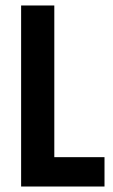

<svg xmlns="http://www.w3.org/2000/svg" viewBox="-20 -680 411 700"><path d="M57 0V-660H178V0ZM88 0V-107H361V0Z"/></svg>

Font: Bricolage Grotesque 24pt Condensed SemiBold
Style: Regular
Weight: 600
Width: 3
Designer: Mathieu Triay
Foundry: Atelier Triay
Version: Version 1.001;gftools[0.9.33.dev8+g029e19f]